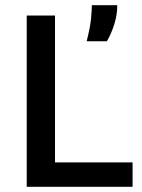

<svg xmlns="http://www.w3.org/2000/svg" viewBox="-20 -720 549 740"><path d="M83 0V-660H192V-94H491V0ZM314 -561Q328 -616 331 -649.5Q334 -683 334 -700H432Q432 -663 420.5 -626.5Q409 -590 392 -561Z"/></svg>

Font: Bricolage Grotesque 10pt Medium
Style: Regular
Weight: 500
Designer: Mathieu Triay
Foundry: Atelier Triay
Version: Version 1.000; ttfautohint (v1.8.4.7-5d5b);gftools[0.9.32]